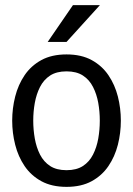

<svg xmlns="http://www.w3.org/2000/svg" viewBox="-20 -720 518 748"><path d="M27.5 -250Q27.5 -298 39.2 -344Q50.8 -390 75.9 -427Q101 -464 141.3 -486Q181.7 -508 239.2 -508Q296.7 -508 337 -486Q377.3 -464 402.4 -427Q427.5 -390 439.2 -344Q450.8 -298 450.8 -250Q450.8 -202 439.2 -156Q427.5 -110 402.4 -73Q377.3 -36 337 -14Q296.7 8 239.2 8Q181.7 8 141.3 -14Q101 -36 75.9 -73Q50.8 -110 39.2 -156Q27.5 -202 27.5 -250ZM109.5 -250Q109.5 -214.7 115.6 -180.2Q121.7 -145.8 135.9 -117.8Q150.2 -89.7 175.2 -73.3Q200.3 -57 239.2 -57Q278 -57 303.1 -73.3Q328.2 -89.7 342.4 -117.8Q356.7 -145.8 362.8 -180.2Q368.8 -214.7 368.8 -250Q368.8 -285.3 362.8 -319.2Q356.7 -353.2 342.4 -381.2Q328.2 -409.3 303.1 -425.7Q278 -442 239.2 -442Q200.3 -442 175.2 -425.7Q150.2 -409.3 135.9 -381.2Q121.7 -353.2 115.6 -319.2Q109.5 -285.3 109.5 -250ZM369.2 -700 239.2 -556.7H165.8L264.2 -700Z"/></svg>

Font: Epunda Slab Light
Style: Regular
Weight: 300
Designer: Simon Atzbach
Foundry: typofactur
Version: Version 1.102